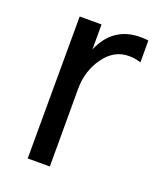

<svg xmlns="http://www.w3.org/2000/svg" viewBox="-103 -578 533 644"><g transform="rotate(20 163.0 -256.0)"><path d="M151 0H72L73 -507H151V-418Q191 -512 289 -512Q307 -512 317 -510V-432Q296 -439 274 -439Q221 -439 186 -390Q151 -341 151 -277Z"/></g></svg>

Font: Hind Mysuru
Style: Regular
Weight: 400
Designer: Manushi Parikh, Hitesh Malaviya
Foundry: Indian Type Foundry
Version: Version 0.703;PS 1.0;hotconv 1.0.86;makeotf.lib2.5.63406